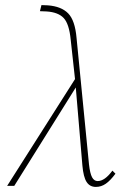

<svg xmlns="http://www.w3.org/2000/svg" viewBox="-20 -731 506 755"><path d="M434 -48Q414 -21 396 -8.5Q378 4 357 4Q333 4 320.5 -15.5Q308 -35 304 -80L278 -387L36 0H8L275 -420L258 -575Q252 -637 230.5 -660Q209 -683 163 -686L137 -687L143 -711L168 -710Q221 -706 248 -678.5Q275 -651 281 -582L330 -84Q334 -49 342 -34Q350 -19 364 -19Q392 -19 422 -60Z"/></svg>

Font: Ysabeau Infant Extralight
Style: Italic
Weight: 200
Italic angle: -12°
Designer: Christian Thalmann (Catharsis Fonts)
Version: Version 0.003